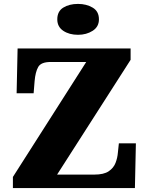

<svg xmlns="http://www.w3.org/2000/svg" viewBox="-20 -962 761 982"><path d="M46 0V-57L421 -645H239Q190 -645 175.5 -619.5Q161 -594 157 -547L152 -485H65L70 -714H648V-656L272 -69H462Q511 -69 536 -86Q561 -103 571 -129Q581 -155 583 -182L588 -229H675L670 0ZM379 -784Q334 -784 303.5 -804.5Q273 -825 273 -863Q273 -904 303.5 -923Q334 -942 379 -942Q422 -942 454 -923Q486 -904 486 -863Q486 -825 454 -804.5Q422 -784 379 -784Z"/></svg>

Font: Noto Serif Armenian Black
Style: Regular
Weight: 900
Version: Version 2.007